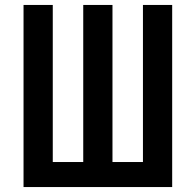

<svg xmlns="http://www.w3.org/2000/svg" viewBox="-20 -755 790 775"><path d="M75 0V-735H193V-101H316V-735H434V-101H557V-735H675V0Z"/></svg>

Font: Iosevka Book
Style: Bold
Weight: 700
Designer: Belleve Invis
Foundry: Belleve Invis
Version: Version 28.0.7; ttfautohint (v1.8.3)